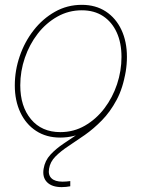

<svg xmlns="http://www.w3.org/2000/svg" viewBox="-20 -557 584 791"><path d="M228 9.8Q170.9 9.8 128.9 -17.6Q86.9 -44.9 64 -93.5Q41 -142.1 41 -205.1Q41 -266.6 61.3 -325.7Q81.5 -384.8 118.7 -432.4Q155.8 -480 206.3 -508.5Q256.8 -537.1 316.9 -537.1Q374 -537.1 415.8 -509.8Q457.5 -482.4 480.2 -434.1Q502.9 -385.7 502.9 -322.8Q502.9 -261.2 482.9 -202.1Q462.9 -143.1 426 -95.2Q389.2 -47.4 338.6 -18.8Q288.1 9.8 228 9.8ZM228.5 -12.7Q283.7 -12.7 329.8 -39.3Q376 -65.9 409.9 -110.4Q443.8 -154.8 462.2 -210Q480.5 -265.1 480.5 -322.3Q480.5 -380.4 460.9 -423.3Q441.4 -466.3 404.8 -490.5Q368.2 -514.6 316.9 -514.6Q262.7 -514.6 216.3 -488.5Q169.9 -462.4 135.7 -418.5Q101.6 -374.5 82.5 -319.1Q63.5 -263.7 63.5 -205.6Q63.5 -118.7 107.7 -65.7Q151.9 -12.7 228.5 -12.7ZM234.4 213.9Q193.8 213.9 173.8 193.6Q153.8 173.3 159.7 138.2Q165 105 187.7 80.3Q210.4 55.7 243.4 33.7Q276.4 11.7 313.2 -13.2Q350.1 -38.1 385 -70.8Q419.9 -103.5 446 -150.4Q472.2 -197.3 482.9 -263.7H498Q486.8 -194.3 460.4 -145.3Q434.1 -96.2 399.9 -61.3Q365.7 -26.4 329.8 -1.2Q293.9 23.9 262 44.9Q230 65.9 208.3 87.9Q186.5 109.9 182.1 138.2Q177.7 163.6 192.1 177.5Q206.5 191.4 237.8 191.4Q246.1 191.4 254.2 190.7Q262.2 189.9 269.5 189V210.4Q261.2 211.9 252.4 212.9Q243.7 213.9 234.4 213.9Z"/></svg>

Font: Inter 24pt Thin
Style: Italic
Weight: 250
Italic angle: -9.3988°
Version: Version 4.001;git-66647c0bb